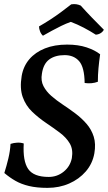

<svg xmlns="http://www.w3.org/2000/svg" viewBox="-20 -901 523 930"><path d="M210 9Q158 9 120.5 0Q83 -9 55 -25Q27 -41 1 -63Q12 -98 20.5 -133.5Q29 -169 31 -204Q46 -209 63 -210Q80 -211 95 -206Q90 -121 116.5 -82.5Q143 -44 216 -44Q257 -44 288.5 -69.5Q320 -95 328 -135Q335 -177 318 -206Q301 -235 269.5 -258.5Q238 -282 202.5 -306Q167 -330 136 -359.5Q105 -389 90 -431Q75 -473 85 -533Q93 -580 122 -614Q151 -648 197.5 -666.5Q244 -685 305 -685Q359 -685 399.5 -671.5Q440 -658 465 -638Q460 -603 457 -570.5Q454 -538 454 -505Q425 -494 390 -499Q389 -575 363.5 -604.5Q338 -634 293 -634Q247 -634 218.5 -613Q190 -592 183 -544Q177 -510 190.5 -484Q204 -458 228.5 -436.5Q253 -415 284 -394.5Q315 -374 345 -351.5Q375 -329 399 -301.5Q423 -274 434 -239Q445 -204 437 -158Q428 -108 395.5 -70.5Q363 -33 315 -12Q267 9 210 9ZM188 -728Q179 -736 174 -749Q169 -762 169 -773Q197 -789 224 -806.5Q251 -824 276.5 -843Q302 -862 325 -880Q338 -882 349 -880.5Q360 -879 371 -874Q396 -846 424 -817Q452 -788 483 -757Q478 -747 467.5 -740.5Q457 -734 444 -733Q416 -751 385.5 -767Q355 -783 323 -795Q300 -787 276.5 -775.5Q253 -764 231 -752Q209 -740 188 -728Z"/></svg>

Font: Vollkorn Medium
Style: Italic
Weight: 500
Italic angle: -11°
Designer: Friedrich Althausen
Foundry: Friedrich Althausen
Version: Version 5.000